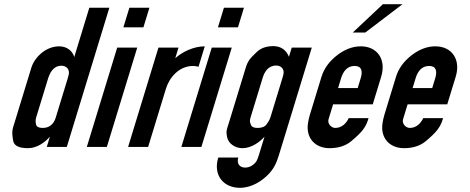

<svg xmlns="http://www.w3.org/2000/svg" viewBox="-20 -704 2250 920"><path d="M263.5 -482C199.6 -482 145.6 -430 130 -379L51.4 -122C39.7 -83.8 34.8 -77.8 43.1 -29.5C47.2 -5.8 70.9 6 114.3 6C158.5 6 196.1 -23.1 219.1 -49L204.1 0H300.1L504 -667H408L335.9 -431C327 -460.2 300.8 -482 263.5 -482ZM308.9 -344.5C307.1 -337.5 305.2 -330.7 303.2 -324L246.6 -139C238.9 -113.9 220.3 -91 184.9 -91C166.3 -91 155.6 -96.3 152.8 -107C147.6 -127.4 152.2 -137.6 156.9 -153L209.2 -324C218.6 -354.7 234.5 -389 275 -389C297.7 -389 316 -371.8 308.9 -344.5Z M396 0H492L637.6 -476H541.6ZM571.2 -573H667.2L696 -667H600Z M931.2 -384 961.2 -482C907.7 -482 853.5 -455.4 819.8 -425L835.3 -476H739.3L593.8 0H689.8L775.1 -279C791.5 -332.7 838 -388 905.4 -388C914.6 -388 923.7 -386.3 931.2 -384Z M849 0H945L1090.6 -476H994.6ZM1024.2 -573H1120.2L1149 -667H1053Z M1290.1 -483C1256.1 -483 1229.4 -473.5 1209.9 -454.5C1178.3 -423.7 1168.2 -414.6 1157 -378L1076.3 -114C1067 -83.7 1061.6 -77.2 1068.7 -45C1074.9 -16.6 1105.6 6 1141.6 6C1185 6 1224.8 -23.5 1247.4 -49L1220.2 40C1215.7 54.7 1211.1 65.3 1206.4 72C1191.6 90 1174.2 99 1154.2 99C1127.9 99 1113.2 79.3 1121.8 51H1025.8C999.7 136.4 1051.8 196 1129.5 196C1186.3 196 1235.1 163.2 1266.4 131C1291.6 104.6 1304.3 78.9 1316.2 40L1474 -476H1378L1364.5 -432C1352.8 -461.1 1329.1 -483 1290.1 -483ZM1338.9 -353C1338.2 -347.7 1336.5 -340.3 1333.6 -331L1278.3 -150C1273 -132.8 1270.8 -127.2 1257.6 -108.5C1249.4 -96.8 1234.9 -91 1214.3 -91C1196.9 -91 1186.4 -95.7 1182.5 -105C1174.7 -124.3 1177.4 -130.7 1183.3 -150L1238.6 -331C1246.9 -358 1264 -390 1303.7 -390C1323.8 -390 1341.6 -376.3 1338.9 -353Z M1586.5 -91C1566.9 -91 1547.9 -111.7 1554.4 -133L1576.1 -204H1766.1L1806.4 -336C1832.3 -420.6 1786.6 -482 1709.1 -482C1669.7 -482 1631.5 -467.5 1594.3 -438.5C1557.1 -409.5 1532.5 -375.3 1520.4 -336L1465.1 -155C1460.8 -141 1457.6 -126.8 1455.6 -112.5C1445.4 -41 1491.3 6 1558.9 6C1601.5 6 1636.3 -5.2 1663.1 -27.5C1689.9 -49.8 1708.8 -68.3 1719.6 -83C1730.4 -97.7 1738 -112.3 1742.5 -127L1745.9 -138H1650.9C1640.2 -114.3 1618.4 -91 1586.5 -91ZM1679.3 -388C1713.3 -388 1718.6 -362.8 1708.3 -329L1693.9 -282H1599.9L1614.3 -329C1624.5 -362.2 1643.7 -388 1679.3 -388ZM1670.2 -548H1730.2L1908.8 -684H1814.8Z M1943.6 -91C1924 -91 1904.9 -111.7 1911.4 -133L1933.1 -204H2123.1L2163.5 -336C2189.4 -420.6 2143.7 -482 2066.1 -482C2026.8 -482 1988.5 -467.5 1951.3 -438.5C1914.1 -409.5 1889.5 -375.3 1877.5 -336L1822.2 -155C1817.9 -141 1814.7 -126.8 1812.7 -112.5C1802.4 -41 1848.3 6 1915.9 6C1958.6 6 1993.3 -5.2 2020.2 -27.5C2047 -49.8 2065.8 -68.3 2076.6 -83C2087.5 -97.7 2095.1 -112.3 2099.6 -127L2103 -138H2008C1997.3 -114.3 1975.5 -91 1943.6 -91ZM2036.4 -388C2070.4 -388 2075.7 -362.8 2065.4 -329L2051 -282H1957L1971.4 -329C1981.5 -362.2 2000.7 -388 2036.4 -388Z"/></svg>

Font: Din Kursivschrift
Style: Eng
Weight: 400
Version: Version 1.089